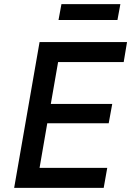

<svg xmlns="http://www.w3.org/2000/svg" viewBox="-20 -902 630 922"><path d="M48 0H478L495 -96H170L207 -310H502L519 -403H224L259 -604H574L590 -700H170ZM261 -806H544L558 -882H275Z"/></svg>

Font: Fixel Display 20240404 Medium
Style: Italic
Weight: 500
Italic angle: -10°
Designer: AlfaBravo + MacPaw
Foundry: Kyrylo Tkachov, Marchela Mozhyna, Serhii Makarenko, Maria Weinstein, Zakhar Kryvoshyya
Version: Version 1.211;Glyphs 3.2 (3225)